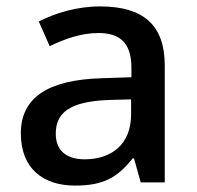

<svg xmlns="http://www.w3.org/2000/svg" viewBox="-20 -569 614 599"><path d="M292 -549C220 -549 152 -528 101 -502L135 -425C181 -447 232 -466 287 -466C352 -466 390 -437 390 -358V-328L298 -325C127 -320 45 -263 45 -153C45 -41 117 10 214 10C304 10 347 -16 394 -75H398L419 0H494V-365C494 -491 427 -549 292 -549ZM317 -257 389 -259V-212C389 -118 327 -72 244 -72C191 -72 154 -96 154 -152C154 -215 194 -252 317 -257Z"/></svg>

Font: Noto Sans Devanagari UI Medium
Style: Regular
Weight: 500
Designer: Jelle Bosma - Monotype Design Team
Foundry: Monotype Imaging Inc.
Version: Version 2.004